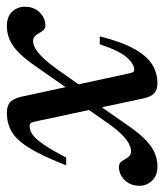

<svg xmlns="http://www.w3.org/2000/svg" viewBox="-11 -511 500 586"><g transform="rotate(90 239.0 -218.0)"><path d="M259.5 -208 232.5 -197.5 148 -76.5Q125 -43 105.2 -24Q85.5 -5 66.2 3Q47 11 25.5 11Q-3.5 11 -18.5 -5.2Q-33.5 -21.5 -33.5 -44.5Q-33.5 -63 -25.5 -76.8Q-17.5 -90.5 -4.5 -98.5Q8.5 -106.5 23.5 -106.5Q32 -106.5 37.2 -101.5Q42.5 -96.5 47.5 -86.5Q53 -77 58.5 -73Q64 -69 71.5 -69Q81.5 -69 93.8 -75.8Q106 -82.5 122.2 -99.2Q138.5 -116 159.5 -145.5L222 -234L250 -245L331.5 -362Q354 -394.5 373.8 -413.2Q393.5 -432 412.8 -440.2Q432 -448.5 453.5 -448.5Q482 -448.5 497.5 -432.2Q513 -416 513 -393Q513 -375 505 -361Q497 -347 484 -339Q471 -331 455.5 -331Q448 -331 443 -334.8Q438 -338.5 432 -349.5Q426 -360 420.8 -364Q415.5 -368 407.5 -368Q397 -368 383.8 -361Q370.5 -354 354 -337Q337.5 -320 317 -290ZM450.5 -170Q422 -96.5 397.5 -57.2Q373 -18 347.5 -3.5Q322 11 291 11Q277 11 267.2 7Q257.5 3 251.2 -7Q245 -17 241 -34L171 -357.5Q168.5 -370 166.2 -373.8Q164 -377.5 159 -377.5Q141 -377.5 121 -354.8Q101 -332 81 -272.5H57Q74 -340.5 95.8 -378.8Q117.5 -417 143.5 -432.8Q169.5 -448.5 199.5 -448.5Q213 -448.5 222.2 -444.2Q231.5 -440 237.5 -430Q243.5 -420 247 -403L315 -84Q318.5 -66.5 321.2 -62.5Q324 -58.5 330.5 -58.5Q343.5 -58.5 356.2 -67Q369 -75.5 386 -99.8Q403 -124 427 -170Z"/></g></svg>

Font: Newsreader 24pt Medium
Style: Italic
Weight: 500
Italic angle: -17°
Designer: Hugues Gentile
Foundry: Production Type
Version: Version 1.003